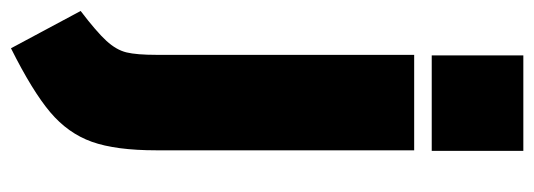

<svg xmlns="http://www.w3.org/2000/svg" viewBox="-356 -407 974 350"><g transform="rotate(90 131.0 -232.0)"><path d="M0 0ZM-24 108Q14 79 30.5 61Q47 43 51.5 24.5Q56 6 56 -31V-500H230V-30Q230 44 214.5 87.5Q199 131 160.5 163.5Q122 196 44 235ZM57 -699H231V-532H57Z"/></g></svg>

Font: Cairo Black
Style: Regular
Weight: 900
Designer: Mohamed Gaber, the designers of Titillium
Foundry: Kief Type Foundry
Version: Version 2.009; ttfautohint (v1.5.33-1714) -l 8 -r 50 -G 200 